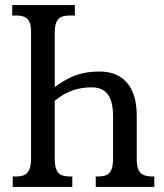

<svg xmlns="http://www.w3.org/2000/svg" viewBox="-20 -734 643 754"><path d="M30 0V-41H43Q61 -41 74 -46Q87 -51 94.5 -66.5Q102 -82 102 -114V-609Q102 -636 94.5 -650Q87 -664 74 -668.5Q61 -673 45 -673H28V-714H274V-673H251Q234 -673 221 -667.5Q208 -662 201.5 -647Q195 -632 195 -602V-392Q222 -412 248 -425.5Q274 -439 303.5 -446Q333 -453 371 -453Q419 -453 451.5 -432.5Q484 -412 500.5 -373.5Q517 -335 517 -281V-109Q517 -80 524.5 -65.5Q532 -51 546 -46Q560 -41 579 -41H586V0H356V-41H364Q384 -41 397 -46Q410 -51 417 -66.5Q424 -82 424 -113V-277Q424 -315 415.5 -340Q407 -365 388.5 -378Q370 -391 340 -391Q315 -391 290.5 -386Q266 -381 242.5 -369.5Q219 -358 195 -338V-113Q195 -82 202 -66.5Q209 -51 222.5 -46Q236 -41 255 -41H264V0Z"/></svg>

Font: Noto Serif ExtraCondensed
Style: Regular
Weight: 400
Width: 2
Designer: Monotype Design Team
Foundry: Monotype Imaging Inc.
Version: Version 2.013